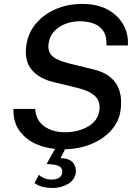

<svg xmlns="http://www.w3.org/2000/svg" viewBox="-20 -752 704 980"><path d="M299 10Q232 10 174.5 -12.5Q117 -35 82 -80.8Q47 -126.5 48.5 -196H159.5Q163.5 -137.5 206 -107.2Q248.5 -77 311 -77Q379 -77 429.5 -106.2Q480 -135.5 487 -188Q493.5 -235 464.8 -261.8Q436 -288.5 382.5 -301.5L256 -332.5Q180 -349.5 141.8 -395.8Q103.5 -442 114 -518.5Q122.5 -582.5 162.5 -630.5Q202.5 -678.5 264 -705.2Q325.5 -732 399 -732Q479.5 -732 533 -701.2Q586.5 -670.5 611.8 -621.8Q637 -573 632.5 -520H523.5Q525.5 -566 507.8 -593Q490 -620 458.2 -631.8Q426.5 -643.5 387 -643.5Q348.5 -643.5 314 -630.2Q279.5 -617 256 -591.5Q232.5 -566 228 -529.5Q222.5 -492.5 243.2 -469.5Q264 -446.5 326 -430L449.5 -399.5Q503.5 -387.5 535 -364.2Q566.5 -341 580.8 -311.2Q595 -281.5 597.2 -250Q599.5 -218.5 595.5 -189.5Q588 -133.5 549 -88.5Q510 -43.5 446 -16.8Q382 10 299 10ZM249 207.5Q222 207.5 198.2 201.8Q174.5 196 156 182L178.5 140.5Q190 150.5 205.5 157.5Q221 164.5 242.5 164.5Q292 164.5 297.5 129.5Q300.5 108.5 284.2 97.8Q268 87 226.5 86Q216 86 221.5 78.5L268 -5H319.5L289 55Q338.5 57 354.5 80.8Q370.5 104.5 367 129.5Q361.5 167 326.5 187.2Q291.5 207.5 249 207.5Z"/></svg>

Font: Public Sans Medium
Style: Italic
Weight: 500
Italic angle: -8°
Designer: The Public Sans project authors (U.S. Web Design System). Libre Franklin designed by Pablo Impallari and Rodrigo Fuenzal
Version: Version 1.007; ttfautohint (v1.8.1) -l 8 -r 50 -G 200 -x 14 